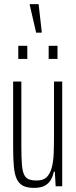

<svg xmlns="http://www.w3.org/2000/svg" viewBox="-20 -907 370 935"><path d="M146 8Q112 8 92 -2.5Q72 -13 61.5 -35.5Q51 -58 47.5 -96Q44 -134 44 -188V-510H84V-196Q84 -142 86.5 -108.5Q89 -75 97 -57.5Q105 -40 120 -34Q135 -28 159 -28Q191 -28 207.5 -44.5Q224 -61 232 -90.5Q240 -120 241.5 -160.5Q243 -201 243 -247V-510H283V0H251L247 -71H242Q238 -50 228 -32Q218 -14 198.5 -3Q179 8 146 8ZM69 -620V-684H113V-620ZM217 -620V-684H260V-620ZM156 -748 125 -882V-887H168L183 -754V-748Z"/></svg>

Font: Saira UltraCondensed ExtraLight
Style: Regular
Weight: 250
Width: 1
Designer: Hector Gatti with collaboration of the Omnibus-Type team
Foundry: Omnibus-Type
Version: Version 1.101